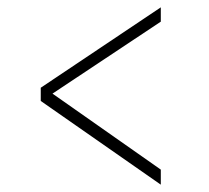

<svg xmlns="http://www.w3.org/2000/svg" viewBox="-20 -559 570 523"><path d="M418 -500 123 -304 418 -97V-56L91 -284V-320L418 -539Z"/></svg>

Font: TypoPRO Titillium Maps
Style: 1 wt
Weight: 100
Designer: Campivisivi
Foundry: Accademia di Belle Arti di Urbino and students of MA course of Visual design
Version: Version 001.001